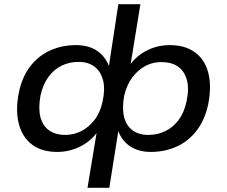

<svg xmlns="http://www.w3.org/2000/svg" viewBox="-20 -715 1082 915"><path d="M397 180 444 -104H456Q424 -50 369.5 -20.5Q315 9 253 9Q179 9 132.5 -26Q86 -61 69.5 -125.5Q53 -190 70 -275Q86 -350 125 -400Q164 -450 220 -475Q276 -500 343 -500Q405 -500 446 -470.5Q487 -441 504 -387H497L544 -695H649L599 -387H587Q619 -441 672.5 -470.5Q726 -500 789 -500Q863 -500 910 -465Q957 -430 973 -366.5Q989 -303 972 -217Q956 -143 917 -92.5Q878 -42 822 -16.5Q766 9 699 9Q637 9 596 -20.5Q555 -50 539 -104H546L501 180ZM292 -72Q331 -72 367 -90Q403 -108 430.5 -143.5Q458 -179 469 -232Q482 -291 471 -333Q460 -375 430 -397.5Q400 -420 355 -420Q310 -420 273.5 -402Q237 -384 211 -348.5Q185 -313 173 -260Q162 -199 172.5 -157.5Q183 -116 213.5 -94Q244 -72 292 -72ZM687 -72Q730 -72 767.5 -90Q805 -108 831.5 -143.5Q858 -179 869 -232Q882 -292 870.5 -334Q859 -376 828.5 -397.5Q798 -419 750 -419Q710 -420 674.5 -401.5Q639 -383 612 -348Q585 -313 572 -260Q561 -201 571 -159Q581 -117 611 -94.5Q641 -72 687 -72Z"/></svg>

Font: Nunito Sans 10pt Expanded Medium
Style: Italic
Weight: 500
Width: 7
Italic angle: -9°
Designer: Vernon Adams
Foundry: Vernon Adams
Version: Version 3.101;gftools[0.9.27]